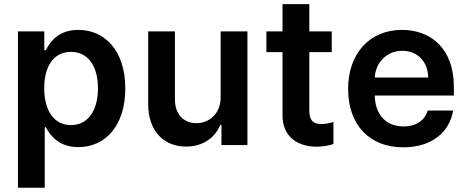

<svg xmlns="http://www.w3.org/2000/svg" viewBox="-20 -696 2240 921"><path d="M66.1 204.5H194.6V-85.9H199.9C220.2 -46.2 262.4 9.6 356.2 9.6C484.7 9.6 581 -92.3 581 -272C581 -453.8 481.9 -552.6 355.8 -552.6C259.6 -552.6 219.5 -494.7 199.9 -455.3H192.5V-545.5H66.1ZM192.1 -272.7C192.1 -378.6 237.6 -447.1 320.3 -447.1C405.9 -447.1 449.9 -374.3 449.9 -272.7C449.9 -170.5 405.2 -95.9 320.3 -95.9C238.3 -95.9 192.1 -166.9 192.1 -272.7Z M1038.4 -229.4C1038.4 -146.3 979 -105.1 922.2 -105.1C860.4 -105.1 819.2 -148.8 819.2 -218V-545.5H690.7V-198.2C690.7 -67.1 765.3 7.1 872.5 7.1C954.2 7.1 1011.7 -35.9 1036.6 -96.9H1042.3V0H1166.9V-545.5H1038.4Z M1571.4 -545.5H1463.8V-676.1H1335.2V-545.5H1257.8V-446H1335.2V-142.8C1334.5 -40.1 1409.1 10.3 1505.7 7.5C1542.3 6.4 1565.7 -0.7 1579.5 -5.3V-110.8C1558.6 -104.4 1538 -100.9 1522 -100.9C1489.7 -100.9 1463.8 -112.2 1463.8 -164.1V-446H1571.4Z M1914.8 10.7C2050.8 10.7 2137.4 -62.5 2153.4 -165.8H2031.6C2017.8 -117.9 1974.8 -89.5 1916.5 -89.5C1833.5 -89.5 1779.8 -142.8 1777.7 -237.6H2157.3V-277C2157.3 -468.4 2042.3 -552.6 1908 -552.6C1751.8 -552.6 1649.9 -437.9 1649.9 -269.5C1649.9 -98.4 1750.4 10.7 1914.8 10.7ZM1777.7 -324.2C1781.2 -393.8 1833.1 -452.4 1909.8 -452.4C1983.7 -452.4 2033.4 -398.4 2034.1 -324.2Z"/></svg>

Font: Margiela Sans Semi Bold
Style: Regular
Weight: 600
Designer: Stefan Endress, Andreas Faust
Version: Version 1.100;FEAKit 1.0